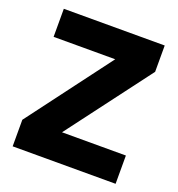

<svg xmlns="http://www.w3.org/2000/svg" viewBox="-119 -738 776 836"><g transform="rotate(20 269.5 -319.5)"><path d="M212 -131H508V0H31V-123L321 -509H35.5V-639H503V-517Z"/></g></svg>

Font: Anek Devanagari
Style: Bold
Weight: 700
Designer: Kailash Malviya (Devanagari) & Yesha Goshar (Latin)
Foundry: Ek Type
Version: Version 1.003